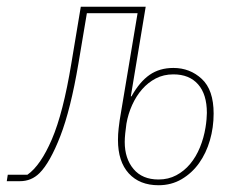

<svg xmlns="http://www.w3.org/2000/svg" viewBox="-60 -536 680 568"><path d="M409 12Q353 12 321 -23Q289 -58 289 -122Q289 -139 291 -156.5Q293 -174 294 -180L347 -497H197L172 -348Q149 -212 118.5 -133.5Q88 -55 57 -24Q33 0 -1 0H-40L-37 -19H21Q60 -46 93.5 -124Q127 -202 151 -348L179 -516H371L327 -251H329Q353 -294 382.5 -314.5Q412 -335 453 -335Q502 -335 537 -302.5Q572 -270 572 -200Q572 -159 561 -121Q550 -83 529 -53.5Q508 -24 477.5 -6Q447 12 409 12ZM409 -5Q438 -5 461.5 -17.5Q485 -30 502.5 -51Q520 -72 531.5 -100Q543 -128 548 -159Q550 -171 551 -183Q552 -195 552 -202Q552 -257 526 -286.5Q500 -316 453 -316Q424 -316 401 -304Q378 -292 360.5 -272Q343 -252 331 -225.5Q319 -199 314 -170Q312 -156 310.5 -141.5Q309 -127 309 -116Q309 -67 335 -36Q361 -5 409 -5Z"/></svg>

Font: IBM Plex Mono Thin
Style: Italic
Weight: 100
Italic angle: -9°
Monospace: yes
Designer: Mike Abbink, Paul van der Laan, Pieter van Rosmalen
Foundry: Bold Monday
Version: Version 2.3